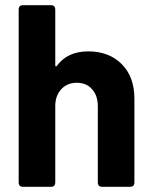

<svg xmlns="http://www.w3.org/2000/svg" viewBox="-20 -720 587 740"><path d="M498 -340V-17Q498 0 481 0H374Q357 0 357 -17V-311Q357 -351 335 -376Q313 -401 276 -401Q239 -401 216 -376Q193 -351 193 -311V-17Q193 0 176 0H69Q52 0 52 -17V-683Q52 -700 69 -700H176Q193 -700 193 -683V-469Q193 -465 195 -464Q197 -463 199 -466Q240 -522 320 -522Q400 -522 449 -473Q498 -424 498 -340Z"/></svg>

Font: Barlow
Style: Bold
Weight: 700
Designer: Jeremy Tribby
Foundry: Jeremy Tribby
Version: Version 1.101 August 23, 2024